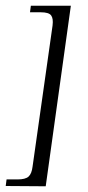

<svg xmlns="http://www.w3.org/2000/svg" viewBox="-24 -554 307 672"><path d="M160 -465Q163 -489 155 -500Q147 -511 119 -511H81L84 -534H224L136 98L-4 97L-1 74H37Q65 74 76 64Q87 54 90 29Z"/></svg>

Font: Genos Light
Style: Italic
Weight: 300
Italic angle: -8°
Designer: Robert E. Leuschke
Foundry: Robert E. Leuschke
Version: Version 1.010